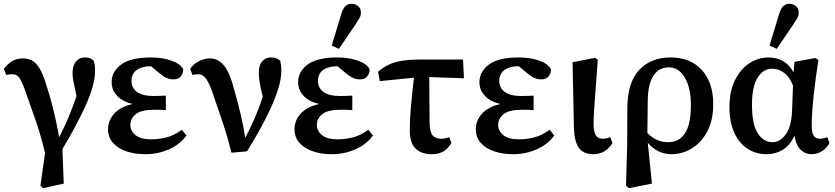

<svg xmlns="http://www.w3.org/2000/svg" viewBox="-20 -794 4376 1006"><path d="M192 178 216 8Q194 -85 167.5 -161Q141 -237 118 -302Q98 -360 84 -382.5Q70 -405 43 -405Q28 -405 13 -401L0 -433Q17 -456 40.5 -471.5Q64 -487 98 -488Q124 -488 145 -478.5Q166 -469 185.5 -438.5Q205 -408 224 -344Q240 -297 257 -230.5Q274 -164 290 -75Q317 -127 339 -179.5Q361 -232 381 -290Q369 -343 364.5 -368Q360 -393 360 -411Q360 -449 377.5 -471Q395 -493 426 -493Q443 -493 453 -488.5Q463 -484 471 -475Q475 -464 476.5 -453Q478 -442 478 -423Q478 -382 463 -332Q448 -282 422.5 -227.5Q397 -173 367 -118Q337 -63 307 -13L314 168L205 192Z M741 14Q687 14 642.5 -1Q598 -16 572 -45.5Q546 -75 546 -117Q546 -163 579 -199Q612 -235 675 -249Q621 -262 593 -292.5Q565 -323 565 -363Q565 -419 615 -456Q665 -493 771 -493Q831 -493 878 -476.5Q925 -460 940 -431Q940 -409 927 -393.5Q914 -378 889 -378Q870 -378 852 -386Q834 -394 805 -419L771 -447Q724 -447 696.5 -427.5Q669 -408 669 -370Q669 -334 697.5 -312.5Q726 -291 784 -291Q799 -291 813 -291.5Q827 -292 849 -293V-217Q824 -219 812.5 -219Q801 -219 790 -219Q719 -219 691 -195.5Q663 -172 663 -140Q663 -108 690 -86Q717 -64 772 -64Q810 -64 850 -73.5Q890 -83 933 -114L957 -84Q923 -37 865 -11.5Q807 14 741 14Z M1193 6Q1173 -74 1149 -146Q1125 -218 1099 -293Q1078 -356 1060.5 -380.5Q1043 -405 1021 -405Q1011 -405 1003.5 -404Q996 -403 989 -401L976 -433Q997 -462 1025.5 -475Q1054 -488 1081 -488Q1122 -488 1153 -451.5Q1184 -415 1208 -321Q1228 -251 1242 -190.5Q1256 -130 1265 -72Q1293 -125 1315.5 -177Q1338 -229 1357 -287Q1345 -333 1340.5 -362.5Q1336 -392 1336 -414Q1336 -452 1353.5 -472.5Q1371 -493 1398 -493Q1418 -493 1428.5 -488.5Q1439 -484 1448 -476Q1451 -464 1452.5 -453Q1454 -442 1454 -423Q1454 -381 1438 -329.5Q1422 -278 1395.5 -221Q1369 -164 1337.5 -108Q1306 -52 1274 -1Z M1718 14Q1664 14 1619.5 -1Q1575 -16 1549 -45.5Q1523 -75 1523 -117Q1523 -163 1556 -199Q1589 -235 1652 -249Q1598 -262 1570 -292.5Q1542 -323 1542 -363Q1542 -419 1592 -456Q1642 -493 1748 -493Q1808 -493 1855 -476.5Q1902 -460 1917 -431Q1917 -409 1904 -393.5Q1891 -378 1866 -378Q1847 -378 1829 -386Q1811 -394 1782 -419L1748 -447Q1701 -447 1673.5 -427.5Q1646 -408 1646 -370Q1646 -334 1674.5 -312.5Q1703 -291 1761 -291Q1776 -291 1790 -291.5Q1804 -292 1826 -293V-217Q1801 -219 1789.5 -219Q1778 -219 1767 -219Q1696 -219 1668 -195.5Q1640 -172 1640 -140Q1640 -108 1667 -86Q1694 -64 1749 -64Q1787 -64 1827 -73.5Q1867 -83 1910 -114L1934 -84Q1900 -37 1842 -11.5Q1784 14 1718 14ZM1718 -555 1768 -720Q1777 -750 1790 -762Q1803 -774 1821 -774Q1843 -774 1857 -761.5Q1871 -749 1871 -728Q1871 -712 1863.5 -699Q1856 -686 1842 -665L1756 -538Z M1970 -369 1961 -418Q1987 -441 2016.5 -455Q2046 -469 2086.5 -475.5Q2127 -482 2187 -482H2406L2411 -384L2229 -390L2231 -149Q2232 -101 2247.5 -84Q2263 -67 2292 -67Q2303 -67 2314 -69.5Q2325 -72 2334 -75L2345 -45Q2329 -17 2304.5 -1.5Q2280 14 2242 14Q2188 14 2157.5 -15.5Q2127 -45 2127 -112Q2127 -167 2133 -234.5Q2139 -302 2149 -387Z M2668 14Q2614 14 2569.5 -1Q2525 -16 2499 -45.5Q2473 -75 2473 -117Q2473 -163 2506 -199Q2539 -235 2602 -249Q2548 -262 2520 -292.5Q2492 -323 2492 -363Q2492 -419 2542 -456Q2592 -493 2698 -493Q2758 -493 2805 -476.5Q2852 -460 2867 -431Q2867 -409 2854 -393.5Q2841 -378 2816 -378Q2797 -378 2779 -386Q2761 -394 2732 -419L2698 -447Q2651 -447 2623.5 -427.5Q2596 -408 2596 -370Q2596 -334 2624.5 -312.5Q2653 -291 2711 -291Q2726 -291 2740 -291.5Q2754 -292 2776 -293V-217Q2751 -219 2739.5 -219Q2728 -219 2717 -219Q2646 -219 2618 -195.5Q2590 -172 2590 -140Q2590 -108 2617 -86Q2644 -64 2699 -64Q2737 -64 2777 -73.5Q2817 -83 2860 -114L2884 -84Q2850 -37 2792 -11.5Q2734 14 2668 14Z M3089 14Q3037 14 3013 -19.5Q2989 -53 2987 -126L2980 -468L3099 -491L3112 -481Q3105 -379 3100 -315.5Q3095 -252 3092.5 -212Q3090 -172 3090 -140Q3092 -97 3104 -82Q3116 -67 3139 -67Q3149 -67 3159 -69.5Q3169 -72 3178 -75L3189 -45Q3174 -18 3148 -2Q3122 14 3089 14Z M3374 -272 3372 -97Q3398 -71 3424.5 -60Q3451 -49 3480 -49Q3600 -49 3600 -241Q3600 -333 3568.5 -387Q3537 -441 3485 -441Q3434 -441 3405 -399.5Q3376 -358 3374 -272ZM3260 178 3266 -31 3267 -229Q3268 -362 3329 -427.5Q3390 -493 3494 -493Q3597 -493 3657 -427.5Q3717 -362 3717 -249Q3717 -164 3686 -105.5Q3655 -47 3605 -16.5Q3555 14 3497 14Q3463 14 3431 -1Q3399 -16 3374 -46L3396 168L3275 192Z M3920 -245Q3920 -143 3950 -96Q3980 -49 4029 -49Q4067 -49 4097 -90Q4127 -131 4130 -213L4135 -346Q4116 -393 4087 -413.5Q4058 -434 4025 -434Q3979 -434 3949.5 -387Q3920 -340 3920 -245ZM3997 14Q3941 14 3897 -14.5Q3853 -43 3827.5 -98.5Q3802 -154 3802 -233Q3802 -315 3830.5 -373Q3859 -431 3905.5 -462Q3952 -493 4007 -493Q4050 -493 4083.5 -473.5Q4117 -454 4138 -414L4143 -470L4252 -490L4268 -480Q4253 -383 4243 -291Q4233 -199 4233 -136Q4233 -99 4243.5 -83Q4254 -67 4276 -67Q4287 -67 4296.5 -69.5Q4306 -72 4315 -75L4326 -45Q4314 -20 4288.5 -3Q4263 14 4231 14Q4200 14 4176 -8Q4152 -30 4143 -84Q4120 -33 4082 -9.5Q4044 14 3997 14ZM4012 -555 4062 -720Q4071 -750 4084 -762Q4097 -774 4115 -774Q4137 -774 4151 -761.5Q4165 -749 4165 -728Q4165 -712 4157.5 -699Q4150 -686 4136 -665L4050 -538Z"/></svg>

Font: Source Serif Pro Semibold
Style: Regular
Weight: 600
Designer: Frank Grießhammer
Foundry: Adobe Systems Incorporated
Version: Version 3.000;hotconv 1.0.109;makeotfexe 2.5.65596